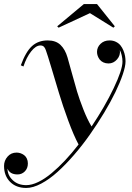

<svg xmlns="http://www.w3.org/2000/svg" viewBox="-73 -670 654 950"><path d="M372.1 -605 217 -533 210 -539.8 342 -649.9H407L495.1 -539.8L488 -533ZM56.9 260Q7.1 260 -22.9 230Q-53 200 -53 150.9Q-53 124.8 -35.6 104.9Q-18.3 85 9 85Q18.8 85 28.3 88.1Q37.8 91.3 46.3 97.5Q54.7 103.8 59.8 114.5Q64.9 125.2 64.9 138.9Q64.9 162.8 49.9 178Q34.9 193.1 13.9 193.1Q-24.4 193.1 -35.9 164.1Q-35.9 197 -10 221.6Q15.9 246.1 56.9 246.1Q84 246.1 116.2 230.6Q148.4 215.1 182 187.1Q215.6 159.2 248.8 123.8Q282 88.4 315.7 44.9Q291.5 -0.2 264.4 -73.9Q237.3 -147.5 218.4 -210.8Q199.5 -274.2 180.4 -337.6Q161.4 -401.1 154.1 -420.9Q152.1 -426.3 150.5 -429.6Q148.9 -432.9 145.9 -436.9Q142.8 -440.9 138.1 -443Q133.3 -445.1 127 -445.1Q104.2 -445.1 80.9 -415.4Q57.6 -385.7 43 -341.1L30 -346.9Q54.4 -413.8 85.3 -441.9Q116.2 -470 163.1 -470Q203.1 -470 226.3 -447.8Q249.5 -425.5 261 -386Q266.4 -368.4 281.6 -312Q296.9 -255.6 308.2 -217.5Q319.6 -179.4 339.4 -128.9Q359.1 -78.4 380.1 -44.2Q446 -142.6 489.5 -233.8Q533 -325 533 -365Q533 -380.4 529.2 -396.6Q525.4 -412.8 520 -422.1Q523.7 -396.2 506.1 -376.1Q488.5 -356 464.1 -356Q449.7 -356 438.4 -361.3Q427 -366.7 420.4 -375.2Q413.8 -383.8 410.4 -393.6Q407 -403.3 407 -413.1Q407 -436.3 424.4 -453.1Q441.9 -470 469 -470Q486.6 -470 500.6 -463Q514.6 -456.1 523.3 -445.2Q532 -434.3 537.7 -420.2Q543.5 -406 545.8 -392.6Q548.1 -379.2 548.1 -366Q548.1 -342 534.5 -301.9Q521 -261.7 497.6 -213.4Q474.1 -165 441.4 -110.8Q408.7 -56.6 371.9 -4.3Q335.2 48.1 293.6 96.2Q252 144.3 211.8 180.5Q171.6 216.8 131 238.4Q90.3 260 56.9 260Z"/></svg>

Font: Bodoni* 16
Style: Italic
Weight: 400
Italic angle: -13°
Version: Version 2.000